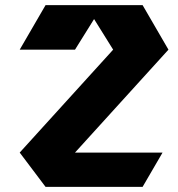

<svg xmlns="http://www.w3.org/2000/svg" viewBox="-20 -730 695 750"><path d="M422 -134H615L537 0H382H381H374H321H314H313H158L57 -134L422 -536L347.5 -655.5L273 -536H57L158 -710H313H314H321H374H381H382H537L638 -536L273 -134Z"/></svg>

Font: Radio Edit
Style: P3
Weight: 800
Version: Version 3.001;PS 003.001;hotconv 1.0.70;makeotf.lib2.5.58329